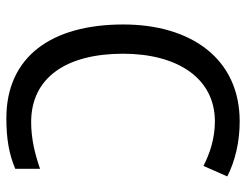

<svg xmlns="http://www.w3.org/2000/svg" viewBox="-105 -659 774 604"><g transform="rotate(90 282.0 -357.0)"><path d="M362 -646C416 -646 463 -630 502 -610L535 -685C486 -710 426 -724 362 -724C163 -724 57 -569 57 -358C57 -131 159 10 352 10C419 10 466 1 511 -18V-96C465 -80 417 -68 364 -68C224 -68 149 -179 149 -357C149 -527 225 -646 362 -646Z"/></g></svg>

Font: Noto Sans Sinhala UI SemiCondensed
Style: Regular
Weight: 400
Width: 4
Designer: Jelle Bosma - Monotype Design Team
Foundry: Monotype Imaging Inc.
Version: Version 2.006